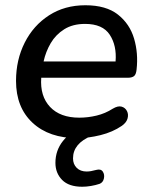

<svg xmlns="http://www.w3.org/2000/svg" viewBox="-20 -517 577 731"><path d="M275 9Q167 9 104 -49.5Q41 -108 41 -209Q41 -289 74 -354.5Q107 -420 166.5 -458.5Q226 -497 305 -497Q384 -497 429 -461.5Q474 -426 490.5 -370Q507 -314 500 -252Q498 -233 490 -227Q482 -221 467 -221H137Q132 -151 170.5 -110Q209 -69 282 -69Q315 -69 348 -77Q381 -85 409 -103Q429 -115 443 -111Q457 -107 463.5 -94Q470 -81 465.5 -65.5Q461 -50 444 -38Q409 -14 362.5 -2.5Q316 9 275 9ZM304 -426Q257 -426 224.5 -405.5Q192 -385 173 -352.5Q154 -320 146 -283H420Q425 -343 398 -384.5Q371 -426 304 -426ZM293 194Q242 194 216.5 168Q191 142 191 103Q191 56 219.5 20Q248 -16 300 -39L329 0Q258 29 258 86Q258 108 272 122Q286 136 310 136Q318 136 326.5 134.5Q335 133 346 130Q364 125 371.5 136.5Q379 148 375.5 163Q372 178 359 183Q344 188 326.5 191Q309 194 293 194Z"/></svg>

Font: Nunito SemiBold
Style: Italic
Weight: 600
Italic angle: -9°
Designer: Vernon Adams
Foundry: Vernon Adams
Version: Version 3.601; ttfautohint (v1.8.2.53-6de2)